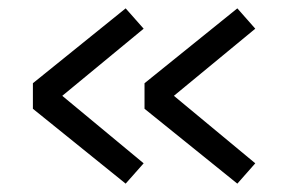

<svg xmlns="http://www.w3.org/2000/svg" viewBox="-20 -522 690 457"><path d="M279.1 -84.9 58.3 -263.1 94 -322.3 321.9 -133.3ZM58.3 -263.1V-323.9H90.1V-263.1ZM94 -265.7 58.3 -323.9 279.1 -502.1 321.9 -453.7ZM544.9 -84.9 324 -263.1 359.7 -322.3 587.6 -133.3ZM324 -263.1V-323.9H355.9V-263.1ZM359.7 -265.7 324 -323.9 544.9 -502.1 587.6 -453.7Z"/></svg>

Font: Trispace Thin
Style: Regular
Weight: 100
Designer: Tyler Finck
Foundry: Etcetera Type Company
Version: Version 1.210